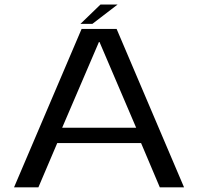

<svg xmlns="http://www.w3.org/2000/svg" viewBox="-20 -800 846 820"><path d="M40 0 328.5 -676.5H478L766 0H662.5L582.5 -189H224.5L144 0ZM245.5 -254.5H561.5L405 -620.5H402.5ZM323.5 -698 409 -780.5H482L374.5 -698Z"/></svg>

Font: Anybody ExtraExpanded
Style: Regular
Weight: 400
Width: 8
Designer: Tyler Finck
Foundry: Etcetera Type Company
Version: Version 1.010; ttfautohint (v1.8.3) -l 8 -r 50 -G 200 -x 14 